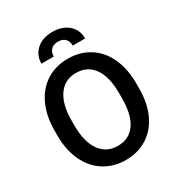

<svg xmlns="http://www.w3.org/2000/svg" viewBox="-212 -1052 1114 1200"><g transform="rotate(-30 345.0 -452.0)"><path d="M49.8 0ZM639.6 -336.9Q639.6 -232.4 603.5 -153.6Q567.4 -74.7 500.2 -32.5Q433.1 9.8 345.7 9.8Q259.3 9.8 191.7 -32.5Q124 -74.7 87.2 -152.8Q50.3 -231 49.8 -333V-373Q49.8 -477.1 86.7 -556.6Q123.5 -636.2 190.7 -678.5Q257.8 -720.7 344.7 -720.7Q431.6 -720.7 498.8 -679Q565.9 -637.2 602.5 -558.8Q639.2 -480.5 639.6 -376.5ZM516.1 -374Q516.1 -492.2 471.4 -555.2Q426.8 -618.2 344.7 -618.2Q264.6 -618.2 219.5 -555.4Q174.3 -492.7 173.3 -377.9V-336.9Q173.3 -219.7 219 -155.8Q264.6 -91.8 345.7 -91.8Q427.7 -91.8 471.9 -154.3Q516.1 -216.8 516.1 -336.9ZM414.1 -775.9Q414.1 -808.1 396 -825.9Q377.9 -843.8 345.7 -843.8Q313.5 -843.8 295.2 -825.9Q276.9 -808.1 276.9 -775.9H188Q188 -837.9 231.4 -876Q274.9 -914.1 345.7 -914.1Q416.5 -914.1 460 -876Q503.4 -837.9 503.4 -775.9Z"/></g></svg>

Font: Roboto Medium
Style: Regular
Weight: 500
Designer: Google
Version: Version 2.134; 2016; ttfautohint (v1.6)